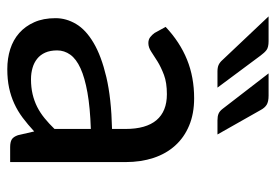

<svg xmlns="http://www.w3.org/2000/svg" viewBox="-138 -628 774 539"><g transform="rotate(90 249.5 -359.0)"><path d="M26.5 0ZM393.5 0Q379.5 0 372 -4.5Q364.5 -9 360 -22L349.5 -67.5Q330 -49.5 311 -35.2Q292 -21 271.2 -11.5Q250.5 -2 227 3Q203.5 8 174.5 8Q144.5 8 118.5 -0.2Q92.5 -8.5 73.2 -25.5Q54 -42.5 42.8 -67.8Q31.5 -93 31.5 -127.5Q31.5 -157.5 47.8 -185Q64 -212.5 100.8 -234.2Q137.5 -256 196.8 -270Q256 -284 342.5 -286V-324Q342.5 -381.5 317.8 -410.8Q293 -440 245 -440Q212.5 -440 190.8 -431.8Q169 -423.5 153.2 -413.8Q137.5 -404 125.5 -396Q113.5 -388 101.5 -388Q91.5 -388 84.8 -393.2Q78 -398.5 73 -405.5L56 -436.5Q98.5 -476.5 147.8 -496.5Q197 -516.5 256.5 -516.5Q299.5 -516.5 333 -502.5Q366.5 -488.5 389.2 -463.2Q412 -438 423.8 -402.5Q435.5 -367 435.5 -324V0ZM203 -58.5Q225.5 -58.5 244.8 -63Q264 -67.5 280.8 -76Q297.5 -84.5 312.5 -96.8Q327.5 -109 342.5 -124.5V-226.5Q282.5 -224.5 240.5 -217Q198.5 -209.5 172.2 -197.5Q146 -185.5 134 -168.8Q122 -152 122 -132Q122 -112.5 128.2 -98.5Q134.5 -84.5 145.5 -75.8Q156.5 -67 171.2 -62.8Q186 -58.5 203 -58.5ZM249 -725.5Q266 -725.5 274.8 -720Q283.5 -714.5 289.5 -703L358 -582H318.5Q307 -582 299.8 -585Q292.5 -588 286 -596.5L186.5 -725.5ZM96 -725.5Q113 -725.5 120.8 -719.8Q128.5 -714 136.5 -703L226.5 -582H181Q170 -582 162.8 -585.2Q155.5 -588.5 148.5 -596.5L26.5 -725.5Z"/></g></svg>

Font: Lato Medium
Style: Regular
Weight: 500
Designer: Lukasz Dziedzic
Foundry: tyPoland Lukasz Dziedzic
Version: Version 2.006; 2014-01-15